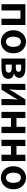

<svg xmlns="http://www.w3.org/2000/svg" viewBox="1912 -2526 628 4493"><g transform="rotate(90 2226.5 -280.0)"><path d="M79 0V-560H566V0H419V-444H225V0Z M958 14Q888 14 826.5 -20.5Q765 -55 727 -121Q689 -187 689 -279Q689 -373 727 -438.5Q765 -504 826.5 -539Q888 -574 958 -574Q1028 -574 1089.5 -539Q1151 -504 1189 -438.5Q1227 -373 1227 -279Q1227 -187 1189 -121Q1151 -55 1089.5 -20.5Q1028 14 958 14ZM958 -106Q1015 -106 1046 -153Q1077 -200 1077 -279Q1077 -359 1046 -406.5Q1015 -454 958 -454Q901 -454 870 -406.5Q839 -359 839 -279Q839 -200 870 -153Q901 -106 958 -106Z M1350 0V-560H1582Q1644 -560 1694 -546Q1744 -532 1773 -500Q1802 -468 1802 -414Q1802 -375 1779 -343Q1756 -311 1708 -297V-292Q1760 -280 1792 -249Q1824 -218 1824 -161Q1824 -104 1793 -68.5Q1762 -33 1710 -16.5Q1658 0 1594 0ZM1493 -336H1570Q1619 -336 1640 -353Q1661 -370 1661 -398Q1661 -428 1640 -444.5Q1619 -461 1572 -461H1493ZM1493 -99H1585Q1635 -99 1658 -118.5Q1681 -138 1681 -170Q1681 -200 1657 -219.5Q1633 -239 1582 -239H1493Z M1943 0V-560H2085V-383Q2085 -323 2077 -242Q2074 -212 2072 -183H2076Q2085 -198 2095 -216Q2123 -262 2143 -300L2307 -560H2441V0H2299V-176Q2299 -252 2310 -355Q2311 -366 2312 -377H2308Q2306 -374 2305 -372Q2290 -346 2272 -314.5Q2254 -283 2241 -259L2077 0Z M2598 0V-560H2744V-351H2948V-560H3095V0H2948V-223H2744V0Z M3252 0V-560H3398V-351H3602V-560H3749V0H3602V-223H3398V0Z M4140 14Q4070 14 4008.5 -20.5Q3947 -55 3909 -121Q3871 -187 3871 -279Q3871 -373 3909 -438.5Q3947 -504 4008.5 -539Q4070 -574 4140 -574Q4210 -574 4271.5 -539Q4333 -504 4371 -438.5Q4409 -373 4409 -279Q4409 -187 4371 -121Q4333 -55 4271.5 -20.5Q4210 14 4140 14ZM4140 -106Q4197 -106 4228 -153Q4259 -200 4259 -279Q4259 -359 4228 -406.5Q4197 -454 4140 -454Q4083 -454 4052 -406.5Q4021 -359 4021 -279Q4021 -200 4052 -153Q4083 -106 4140 -106Z"/></g></svg>

Font: Source Han Sans CN Bold
Style: Bold
Weight: 700
Designer: Ryoko NISHIZUKA 西塚涼子 (kana & ideographs); Paul D. Hunt (Latin, Greek & Cyrillic); Wenlong ZHANG 张文龙 (bopomofo); Sandoll 
Foundry: Adobe Systems Incorporated
Version: Version 1.00;May 30, 2023;FontCreator 11.5.0.2422 32-bit